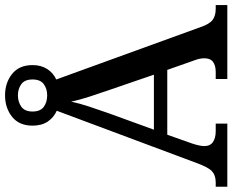

<svg xmlns="http://www.w3.org/2000/svg" viewBox="-100 -821 921 761"><g transform="rotate(-90 360.5 -440.5)"><path d="M1 0V-46H18Q46 -46 62 -60.5Q78 -75 95 -122L302 -676Q275 -688 259 -712Q243 -736 243 -772Q243 -825 278 -853Q313 -881 363 -881Q413 -881 448 -853Q483 -825 483 -772Q483 -738 467.5 -714Q452 -690 426 -678L634 -105Q646 -70 662.5 -58Q679 -46 706 -46H721V0H428V-46H456Q481 -46 495.5 -56.5Q510 -67 510 -91Q510 -100 508 -110Q506 -120 502 -130L464 -238H207L172 -139Q168 -127 165 -114Q162 -101 162 -91Q162 -68 178 -57Q194 -46 221 -46H251V0ZM227 -291H445L386 -463Q372 -503 359 -543Q346 -583 338 -619Q331 -585 319 -549Q307 -513 292 -470ZM363 -714Q389 -714 407.5 -727.5Q426 -741 426 -772Q426 -803 407.5 -816.5Q389 -830 363 -830Q337 -830 318 -816.5Q299 -803 299 -772Q299 -741 317.5 -727.5Q336 -714 363 -714Z"/></g></svg>

Font: Noto Naskh Arabic Medium
Style: Regular
Weight: 500
Designer: Monotype Design Team, David Williams, Mohamad Dakak and Nizar Qandah
Foundry: Monotype Imaging Inc.
Version: Version 2.016